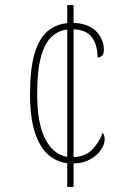

<svg xmlns="http://www.w3.org/2000/svg" viewBox="-20 -734 504 754"><path d="M244 -93Q202 -98 169 -127Q136 -156 117 -214Q98 -272 98 -365Q98 -465 116 -524.5Q134 -584 167 -611.5Q200 -639 244 -643V-714H269V-644Q327 -642 357.5 -611Q388 -580 388 -538Q388 -522 380.5 -515Q373 -508 363 -508Q363 -558 341 -587.5Q319 -617 269 -619V-117Q317 -119 344 -148.5Q371 -178 383 -213Q391 -204 391 -186Q391 -168 377 -146.5Q363 -125 335.5 -109Q308 -93 269 -92V0H244ZM244 -618Q208 -614 181.5 -588.5Q155 -563 140.5 -509.5Q126 -456 126 -366Q126 -248 158 -187.5Q190 -127 244 -118Z"/></svg>

Font: Noto Serif Armenian Condensed Thin
Style: Regular
Weight: 100
Width: 3
Designer: Monotype Design Team
Foundry: Monotype Imaging Inc.
Version: Version 2.008; ttfautohint (v1.8.4.7-5d5b)